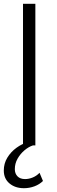

<svg xmlns="http://www.w3.org/2000/svg" viewBox="-27 -765 299 1010"><path d="M94 0V-745H159V0ZM99 225Q53 225 23 200Q-7 175 -7 132Q-7 95 11.5 64.5Q30 34 59.5 12.5Q89 -9 122 -18H146V0Q124 7 102 25.5Q80 44 65.5 69.5Q51 95 51 125Q51 148 65 162.5Q79 177 105 177Q125 177 145.5 168.5Q166 160 181 144L199 187Q181 205 154.5 215Q128 225 99 225Z"/></svg>

Font: Plus Jakarta Sans Light
Style: Regular
Weight: 300
Designer: Gumpita Rahayu
Foundry: Tokotype
Version: Version 2.006; ttfautohint (v1.8.4.7-5d5b)